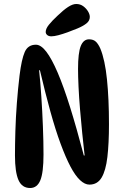

<svg xmlns="http://www.w3.org/2000/svg" viewBox="-20 -935 621 962"><path d="M160 -711Q185 -711 212 -676Q239 -641 269 -571Q299 -501 331.5 -397Q364 -293 400 -156H404Q398 -208 392 -267.5Q386 -327 381 -387Q376 -447 373.5 -500Q371 -553 371 -590Q371 -670 384.5 -704Q398 -738 426 -738Q448 -738 460.5 -726Q473 -714 483 -691Q506 -635 516 -537Q526 -439 526 -313Q526 -216 518 -148Q510 -80 489 -45Q468 -10 428 -10Q405 -10 381 -32.5Q357 -55 333 -100.5Q309 -146 283.5 -215Q258 -284 232.5 -376Q207 -468 180 -583H176Q182 -527 187 -452.5Q192 -378 195 -301.5Q198 -225 198 -161Q198 -70 182 -31.5Q166 7 131 7Q90 7 72.5 -33Q55 -73 55 -156Q55 -209 57 -277.5Q59 -346 64.5 -418.5Q70 -491 78 -557Q88 -638 104 -674.5Q120 -711 160 -711ZM209 -775Q209 -791 225 -811Q241 -831 268 -856Q298 -885 321 -900Q344 -915 362 -915Q382 -915 397 -904Q412 -893 421 -878Q430 -863 430 -850Q430 -831 413 -817.5Q396 -804 367 -792Q343 -782 318 -773Q293 -764 272 -758.5Q251 -753 237 -753Q224 -753 216.5 -759.5Q209 -766 209 -775Z"/></svg>

Font: DynaPuff Condensed
Style: Regular
Weight: 400
Width: 3
Designer: Toshi Omagari, Jennifer Daniel
Foundry: Google Fonts
Version: Version 2.000